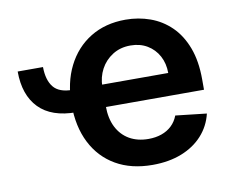

<svg xmlns="http://www.w3.org/2000/svg" viewBox="-66 -638 889 732"><g transform="rotate(-10 378.0 -271.5)"><path d="M203.8 -269.5Q203.8 -353.7 235.8 -417.4Q267.8 -481.2 325.8 -516.9Q383.9 -552.6 462 -552.6Q512.1 -552.6 557.2 -536.4Q602.3 -520.2 636.9 -486.5Q671.5 -452.8 691.2 -400.7Q710.9 -348.7 710.9 -277V-237.6H263.8V-324.2H587.7Q587.7 -361.2 572.1 -390.1Q556.5 -419 528.6 -435.7Q500.7 -452.4 463.8 -452.4Q424 -452.4 394.2 -433.4Q364.3 -414.4 348 -383.7Q331.7 -353 331.3 -316.4V-240.8Q331.3 -193.2 348.5 -159.3Q365.8 -125.4 397 -107.4Q428.3 -89.5 470.5 -89.5Q498.2 -89.5 521.1 -97.5Q544 -105.5 560.5 -121.1Q577.1 -136.7 585.9 -159.8L706 -146.3Q694.6 -98.7 662.6 -63.4Q630.7 -28.1 581.5 -8.7Q532.3 10.7 468.8 10.7Q386.4 10.7 327.1 -23.6Q267.8 -57.9 235.8 -120.9Q203.8 -183.9 203.8 -269.5ZM217.3 -237.6Q121.1 -237.6 72.3 -287.8Q23.4 -338.1 23.4 -429.3H121.4Q121.8 -378.9 143.6 -351.6Q165.5 -324.2 217.3 -324.2Z"/></g></svg>

Font: DeltaSans SemiBold
Style: Regular
Weight: 600
Designer: Rasmus Andersson
Foundry: rsms
Version: Version 3.012